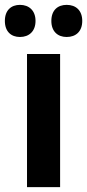

<svg xmlns="http://www.w3.org/2000/svg" viewBox="-49 -769 358 789"><path d="M-29 -683C-29 -639 -3 -617 33 -617C70 -617 97 -640 97 -683C97 -726 70 -749 33 -749C-3 -749 -29 -727 -29 -683ZM162 -683C162 -640 188 -617 225 -617C263 -617 289 -640 289 -683C289 -726 263 -749 225 -749C188 -749 162 -727 162 -683ZM198 0V-547H62V0Z"/></svg>

Font: Noto Sans Lao Looped Condensed
Style: Bold
Weight: 700
Width: 3
Designer: Mark Frömberg, Ben Mitchell
Foundry: The Fontpad Ltd
Version: Version 1.002